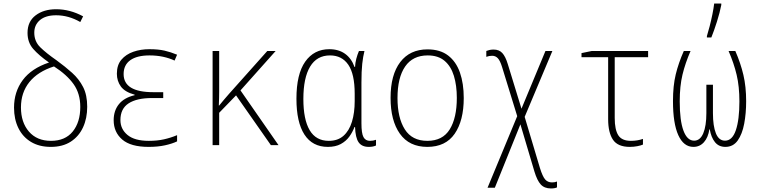

<svg xmlns="http://www.w3.org/2000/svg" viewBox="-20 -817 4280 1081"><path d="M266 10Q201 10 154.5 -18Q108 -46 83.5 -96Q59 -146 59 -211Q59 -300 108 -366Q157 -432 256 -465Q199 -505 167 -541.5Q135 -578 135 -632Q135 -696 180.5 -730.5Q226 -765 296 -765Q374 -765 448 -725L432 -693Q366 -731 296 -731Q237 -731 205 -704Q173 -677 173 -633Q173 -584 206.5 -551Q240 -518 299 -477Q347 -442 386 -407Q425 -372 448 -327Q471 -282 471 -216Q471 -151 447.5 -100Q424 -49 378.5 -19.5Q333 10 266 10ZM267 -24Q347 -24 389.5 -76.5Q432 -129 432 -215Q432 -290 394.5 -343Q357 -396 284 -443Q193 -414 145.5 -355Q98 -296 98 -212Q98 -128 143 -76Q188 -24 267 -24Z M817 10Q716 10 668 -31.5Q620 -73 620 -140Q620 -194 649.5 -230.5Q679 -267 738 -281V-284Q683 -299 660.5 -330Q638 -361 638 -402Q638 -451 663.5 -481Q689 -511 730.5 -525.5Q772 -540 821 -540Q871 -540 906 -532Q941 -524 977 -509L963 -476Q933 -490 897.5 -497.5Q862 -505 822 -505Q751 -505 713.5 -478Q676 -451 676 -400Q676 -298 843 -298H899V-265H836Q750 -265 704 -235Q658 -205 658 -141Q658 -90 698 -57Q738 -24 818 -24Q865 -24 903 -32.5Q941 -41 977 -56V-21Q950 -8 909.5 1Q869 10 817 10Z M1177 0V-530H1214V-382Q1214 -341 1214 -303Q1214 -265 1212 -223H1214Q1228 -240 1241 -255.5Q1254 -271 1269 -288L1485 -530H1532L1334 -308L1548 0H1505L1309 -280L1214 -182V0Z M1826 10Q1739 10 1694 -59.5Q1649 -129 1649 -261Q1649 -400 1698.5 -470Q1748 -540 1834 -540Q1887 -540 1923 -514Q1959 -488 1976 -440H1979Q1980 -463 1986 -486Q1992 -509 2001 -530H2032Q2024 -499 2019.5 -458Q2015 -417 2015 -352V-123Q2015 -66 2026.5 -45Q2038 -24 2063 -24Q2081 -24 2097 -30V2Q2082 10 2056 10Q2017 10 1999 -16Q1981 -42 1979 -102H1976Q1965 -73 1946.5 -47.5Q1928 -22 1898.5 -6Q1869 10 1826 10ZM1831 -24Q1882 -24 1914 -52.5Q1946 -81 1961.5 -131.5Q1977 -182 1977 -248V-289Q1977 -400 1941 -452.5Q1905 -505 1838 -505Q1764 -505 1726 -442Q1688 -379 1688 -260Q1688 -144 1723.5 -84Q1759 -24 1831 -24Z M2386 10Q2284 10 2231.5 -64Q2179 -138 2179 -266Q2179 -396 2233.5 -467.5Q2288 -539 2387 -539Q2458 -539 2503 -504.5Q2548 -470 2569.5 -408.5Q2591 -347 2591 -265Q2591 -138 2540 -64Q2489 10 2386 10ZM2386 -24Q2472 -24 2512 -88.5Q2552 -153 2552 -266Q2552 -336 2535.5 -390Q2519 -444 2483 -474.5Q2447 -505 2388 -505Q2304 -505 2261 -442.5Q2218 -380 2218 -265Q2218 -154 2259 -89Q2300 -24 2386 -24Z M3082 244Q3045 244 3024.5 221.5Q3004 199 2989 149L2910 -117L2766 240H2725L2892 -163L2807 -439Q2796 -475 2783 -489Q2770 -503 2751 -503Q2742 -503 2734 -501.5Q2726 -500 2718 -497V-530Q2725 -533 2735.5 -535.5Q2746 -538 2759 -538Q2790 -538 2808 -518.5Q2826 -499 2839 -456L2916 -205L3051 -530H3090L2934 -159L3020 129Q3035 177 3049.5 193.5Q3064 210 3088 210Q3104 210 3116 205V238Q3110 241 3101.5 242.5Q3093 244 3082 244Z M3526 10Q3458 10 3431 -30.5Q3404 -71 3404 -146V-495H3254V-518L3312 -530H3629V-495H3441V-153Q3441 -87 3461 -55.5Q3481 -24 3532 -24Q3569 -24 3600 -35V-3Q3589 2 3568.5 6Q3548 10 3526 10Z M3884 10Q3829 10 3799 -56Q3769 -122 3769 -248Q3769 -334 3784.5 -398Q3800 -462 3830 -530H3868Q3838 -461 3822.5 -396.5Q3807 -332 3807 -246Q3807 -138 3828 -81.5Q3849 -25 3888 -25Q3922 -25 3939.5 -66.5Q3957 -108 3957 -180V-340H3994V-180Q3994 -108 4010.5 -66.5Q4027 -25 4062 -25Q4103 -25 4123 -84Q4143 -143 4143 -246Q4143 -330 4127.5 -395.5Q4112 -461 4082 -530H4120Q4150 -461 4165.5 -395Q4181 -329 4181 -247Q4181 -179 4170 -120.5Q4159 -62 4133.5 -26Q4108 10 4064 10Q4027 10 4005.5 -16.5Q3984 -43 3976 -89H3974Q3967 -43 3943.5 -16.5Q3920 10 3884 10ZM3960 -614Q3967 -636 3975.5 -669Q3984 -702 3991 -736.5Q3998 -771 4001 -797H4041V-789Q4033 -747 4016.5 -695Q4000 -643 3985 -606H3960Z"/></svg>

Font: Noto Sans Mono Condensed ExtraLight
Style: Regular
Weight: 200
Width: 3
Designer: Monotype Design Team
Foundry: Monotype Imaging Inc.
Version: Version 2.014; ttfautohint (v1.8.4.7-5d5b)